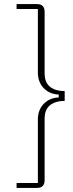

<svg xmlns="http://www.w3.org/2000/svg" viewBox="-20 -780 359 938"><path d="M61 114H165V-196Q165 -243 193.5 -272.5Q222 -302 267 -304V-318Q222 -320 193.5 -349.5Q165 -379 165 -426V-736H61V-760H161Q198 -760 198 -722V-422Q198 -377 224.5 -356Q251 -335 296 -335V-287Q251 -287 224.5 -266Q198 -245 198 -200V100Q198 138 161 138H61Z"/></svg>

Font: IBM Plex Serif ExtLt
Style: Regular
Weight: 200
Designer: Mike Abbink, Paul van der Laan, Pieter van Rosmalen
Foundry: Bold Monday
Version: Version 3.001